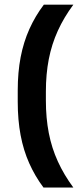

<svg xmlns="http://www.w3.org/2000/svg" viewBox="-20 -696 354 839"><path d="M180.5 -296.5V-256Q180.5 -180.5 193.2 -114.8Q206 -49 232.8 9.5Q259.5 68 300.5 123.5H170Q133 74 107.8 17.5Q82.5 -39 70 -105.5Q57.5 -172 57.5 -251.5V-300.5Q57.5 -380 70.2 -446.2Q83 -512.5 108.5 -569.2Q134 -626 171.5 -675.5H300.5Q259.5 -620.5 232.8 -561.8Q206 -503 193.2 -437.5Q180.5 -372 180.5 -296.5Z"/></svg>

Font: Anek Latin SemiBold
Style: Regular
Weight: 600
Designer: Yesha Goshar
Foundry: Ek Type
Version: Version 1.003